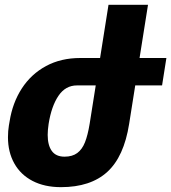

<svg xmlns="http://www.w3.org/2000/svg" viewBox="-20 -770 713 800"><path d="M655.3 -414.1H543.5L518.1 -253.9Q496.6 -117.2 427 -53.7Q357.4 9.8 233.9 9.8Q165.5 9.8 115.7 -16.1Q65.9 -42 39.6 -89.1Q13.2 -136.2 13.2 -198.2Q13.2 -224.6 17.1 -247.6L20 -264.2Q32.2 -341.8 71 -401.6Q109.9 -461.4 171.9 -494.9Q233.9 -528.3 314 -528.3H397L432.1 -750H596.7L561.5 -528.3H673.3ZM378.9 -414.1H300.8Q252.9 -414.1 223.6 -370.8Q194.3 -327.6 182.6 -253.9Q178.7 -228 178.7 -208Q178.7 -165 195.8 -141.1Q212.9 -117.2 249 -117.2Q281.2 -117.2 301.8 -132.3Q322.3 -147.5 334 -177Q345.7 -206.5 353.5 -253.9Z"/></svg>

Font: Mardoto Black
Style: Italic
Weight: 900
Italic angle: -12°
Designer: Christian Robertson, Vahan Hovhannisyan
Foundry: Google
Version: Version 1.000